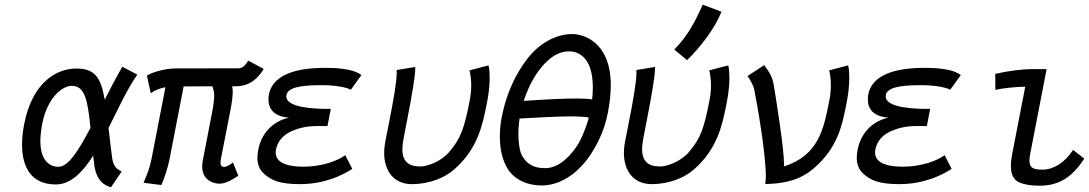

<svg xmlns="http://www.w3.org/2000/svg" viewBox="-20 -793 4702 829"><path d="M162.1 -257.3C184.6 -374 251 -422.4 289.1 -422.4C346.2 -422.4 358.4 -363.8 370.6 -241.2C320.8 -145.5 275.4 -73.2 233.9 -73.2H227.5C220.2 -73.2 154.3 -75.7 154.3 -183.6C154.3 -204.1 156.7 -228.5 162.1 -257.3ZM448.7 -240.7C490.2 -322.8 529.3 -409.2 572.8 -470.7L508.3 -504.9C481.9 -459.5 456.5 -411.1 432.1 -362.8C415.5 -459 389.6 -497.1 309.1 -497.1C223.6 -497.1 119.1 -436.5 84.5 -257.3C78.6 -227.1 75.2 -197.3 75.2 -168.9C75.2 -73.7 112.8 3.4 221.2 3.4C285.2 3.4 336.4 -48.8 382.3 -121.1C383.8 -110.4 384.8 -99.1 386.2 -87.9C389.2 -58.6 399.4 0 459 15.6L505.4 -52.7C475.6 -65.4 467.8 -85 463.9 -113.3C457.5 -160.6 453.1 -203.1 448.7 -240.7Z M1006.8 -498C903.3 -498 741.2 -497.6 741.2 -497.6C692.4 -497.6 641.6 -482.4 614.3 -466.8L630.9 -390.6C649.4 -403.8 670.9 -412.1 694.3 -416.5L634.3 -106.9C627.4 -71.3 614.7 -37.1 599.6 -3.9L676.8 5.9C689 -22 705.1 -69.3 711.9 -105L772.9 -419.9C814.5 -419.9 855.5 -420.4 897 -420.4C900.9 -407.7 904.8 -398.9 904.8 -379.4C904.8 -363.8 902.3 -340.8 895 -303.7L855.5 -99.6C853.5 -90.3 853 -82 853 -74.2C853 -18.6 895.5 0 928.7 0C956.5 0 988.3 -20.5 1008.8 -34.2L985.8 -91.8C975.1 -82.5 959 -72.3 946.8 -72.3C938.5 -72.3 932.1 -77.6 932.1 -91.8C932.1 -95.7 932.6 -100.6 933.6 -106L972.7 -305.7C981.4 -349.1 984.9 -376.5 984.9 -396C984.9 -405.8 983.9 -413.1 982.4 -420.4H997.6C1062 -420.4 1096.2 -459 1118.7 -495.1L1052.2 -531.2C1035.6 -506.8 1026.9 -498 1006.8 -498Z M1501 -64 1470.7 -123C1441.4 -100.6 1372.1 -73.2 1290 -73.2C1210 -73.2 1170.4 -95.7 1170.4 -133.8C1170.4 -137.7 1170.4 -141.6 1171.4 -146C1177.7 -178.7 1197.8 -213.4 1255.9 -233.4C1294.4 -247.1 1325.2 -249 1356 -249C1368.7 -249 1381.3 -248.5 1394 -248.5L1408.2 -322.8H1399.4H1397C1344.7 -322.8 1216.3 -326.7 1216.3 -376.5C1216.3 -378.4 1216.3 -380.4 1216.8 -382.3C1222.7 -413.1 1269 -425.3 1368.7 -425.3C1439.9 -425.3 1484.4 -412.6 1494.6 -405.3L1540.5 -468.8C1532.7 -474.6 1502.4 -500 1389.2 -500H1382.3C1231 -500 1154.8 -456.5 1141.1 -385.3C1139.6 -377.9 1139.2 -370.6 1139.2 -363.3C1139.2 -323.7 1162.1 -289.6 1228 -285.2C1150.4 -267.6 1107.4 -210.4 1095.2 -147C1093.3 -136.2 1091.3 -124.5 1091.3 -112.3C1091.3 -88.4 1097.7 -63.5 1118.7 -43.9C1149.9 -15.1 1186 2 1274.9 2C1383.8 2 1461.4 -38.1 1501 -64Z M1643.1 -178.7C1640.1 -163.1 1638.7 -147.5 1638.7 -132.8C1638.7 -56.6 1679.2 2 1758.3 2C1837.9 2 1902.3 -27.8 1939.5 -60.1C2041 -147.9 2063.5 -251 2081.5 -344.2C2082.5 -350.1 2084 -356.4 2085 -362.3C2085.4 -364.3 2085.4 -366.2 2085.9 -368.2C2089.8 -388.7 2094.2 -424.8 2094.2 -458.5C2094.2 -477.5 2092.8 -496.1 2089.4 -510.7L2007.3 -489.3C2011.7 -471.2 2014.6 -449.2 2014.6 -425.3C2014.6 -404.3 2012.7 -381.3 2008.3 -360.4C1985.8 -244.1 1970.7 -194.3 1916.5 -133.3C1881.3 -94.2 1823.7 -74.2 1795.4 -74.2C1743.7 -74.2 1717.3 -96.2 1717.3 -148.9C1717.3 -162.6 1719.2 -178.2 1722.7 -196.3C1728 -224.1 1733.4 -252.4 1738.8 -279.8C1757.3 -375.5 1772.9 -460.9 1772.9 -499V-503.9L1692.4 -490.7C1692.9 -487.3 1692.9 -483.4 1692.9 -478.5C1692.9 -439.5 1678.2 -356.9 1660.6 -268.1C1654.8 -238.8 1648.9 -208 1643.1 -178.7Z M2234.4 -120.6C2223.1 -140.6 2218.3 -177.7 2218.3 -214.8C2218.3 -238.3 2220.2 -261.2 2223.1 -281.2C2306.2 -285.6 2382.8 -290.5 2442.4 -290.5C2474.6 -290.5 2501.5 -289.1 2522.5 -285.6C2509.3 -236.3 2484.4 -177.2 2461.9 -149.9C2432.1 -109.4 2389.2 -66.9 2332.5 -66.9C2279.8 -66.9 2252 -88.9 2234.4 -120.6ZM2450.7 -646C2381.3 -646 2317.9 -607.4 2277.3 -563.5C2234.4 -517.1 2172.9 -423.3 2146.5 -288.1C2140.6 -258.8 2138.2 -230 2138.2 -203.1C2138.2 -148.9 2149.4 -100.1 2171.9 -64.5C2202.1 -15.6 2258.3 7.8 2317.9 7.8C2398.4 7.8 2470.7 -42.5 2521 -112.8C2553.2 -158.2 2588.4 -223.1 2604 -303.2L2605 -308.6C2613.3 -352.5 2617.2 -391.1 2617.2 -424.3C2617.2 -614.3 2496.6 -646 2450.7 -646ZM2536.6 -363.8C2522.5 -366.2 2500.5 -367.7 2467.3 -367.7C2420.4 -367.7 2349.6 -364.7 2241.2 -357.4C2264.6 -429.2 2298.8 -484.4 2332 -518.6C2367.7 -555.7 2400.4 -571.3 2438.5 -571.3C2473.6 -571.3 2511.7 -550.8 2529.3 -495.1C2536.6 -471.7 2539.6 -443.8 2539.6 -414.6C2539.6 -397.5 2538.6 -380.4 2536.6 -363.8Z M2891.1 -579.1 2946.8 -533.2C3003.9 -589.8 3064.9 -667 3095.2 -742.2L3014.2 -772.9C2980.5 -698.2 2948.7 -636.2 2891.1 -579.1ZM2678.2 -178.7C2675.3 -163.1 2673.8 -147.5 2673.8 -132.8C2673.8 -56.6 2714.4 2 2793.5 2C2873 2 2937.5 -27.8 2974.6 -60.1C3076.2 -147.9 3098.6 -251 3116.7 -344.2C3117.7 -350.1 3119.1 -356.4 3120.1 -362.3C3120.6 -364.3 3120.6 -366.2 3121.1 -368.2C3125 -388.7 3129.4 -424.8 3129.4 -458.5C3129.4 -477.5 3127.9 -496.1 3124.5 -510.7L3042.5 -489.3C3046.9 -471.2 3049.8 -449.2 3049.8 -425.3C3049.8 -404.3 3047.9 -381.3 3043.5 -360.4C3021 -244.1 3005.9 -194.3 2951.7 -133.3C2916.5 -94.2 2858.9 -74.2 2830.6 -74.2C2778.8 -74.2 2752.4 -96.2 2752.4 -148.9C2752.4 -162.6 2754.4 -178.2 2757.8 -196.3C2763.2 -224.1 2768.6 -252.4 2773.9 -279.8C2792.5 -375.5 2808.1 -460.9 2808.1 -499V-503.9L2727.5 -490.7C2728 -487.3 2728 -483.4 2728 -478.5C2728 -439.5 2713.4 -356.9 2695.8 -268.1C2689.9 -238.8 2684.1 -208 2678.2 -178.7Z M3279.8 -511.7 3207.5 -464.8C3217.8 -452.6 3233.9 -419.9 3235.8 -409.7C3249.5 -343.8 3286.6 -129.9 3286.6 -32.2C3286.6 -18.6 3285.6 -6.8 3284.2 1.5C3401.9 0 3458 -35.2 3495.1 -67.4C3593.8 -152.8 3615.2 -246.1 3632.8 -335.9C3634.8 -344.7 3635.7 -353.5 3637.7 -362.3C3638.2 -364.3 3638.2 -366.2 3638.7 -368.2C3642.6 -388.7 3647 -424.8 3647 -458.5C3647 -477.5 3645.5 -496.1 3642.1 -510.7L3560.1 -489.3C3564.5 -471.2 3567.4 -449.2 3567.4 -425.3C3567.4 -404.3 3565.4 -381.3 3561 -360.4L3560.5 -357.9C3536.6 -235.8 3514.6 -122.6 3364.7 -74.2C3364.7 -77.1 3365.2 -80.6 3365.2 -84.5C3365.2 -150.4 3331.5 -361.8 3321.8 -419.9C3316.4 -456.5 3306.6 -475.1 3279.8 -511.7Z M4088.9 -64 4058.6 -123C4029.3 -100.6 3960 -73.2 3877.9 -73.2C3797.9 -73.2 3758.3 -95.7 3758.3 -133.8C3758.3 -137.7 3758.3 -141.6 3759.3 -146C3765.6 -178.7 3785.6 -213.4 3843.8 -233.4C3882.3 -247.1 3913.1 -249 3943.8 -249C3956.5 -249 3969.2 -248.5 3981.9 -248.5L3996.1 -322.8H3987.3H3984.9C3932.6 -322.8 3804.2 -326.7 3804.2 -376.5C3804.2 -378.4 3804.2 -380.4 3804.7 -382.3C3810.5 -413.1 3856.9 -425.3 3956.5 -425.3C4027.8 -425.3 4072.3 -412.6 4082.5 -405.3L4128.4 -468.8C4120.6 -474.6 4090.3 -500 3977.1 -500H3970.2C3818.8 -500 3742.7 -456.5 3729 -385.3C3727.5 -377.9 3727.1 -370.6 3727.1 -363.3C3727.1 -323.7 3750 -289.6 3815.9 -285.2C3738.3 -267.6 3695.3 -210.4 3683.1 -147C3681.2 -136.2 3679.2 -124.5 3679.2 -112.3C3679.2 -88.4 3685.5 -63.5 3706.5 -43.9C3737.8 -15.1 3773.9 2 3862.8 2C3971.7 2 4049.3 -38.1 4088.9 -64Z M4440.4 -494.6C4389.6 -494.6 4334.5 -486.8 4277.3 -474.1L4277.8 -404.8C4326.2 -415.5 4382.8 -418.5 4406.7 -418.5L4349.6 -124.5C4347.7 -112.8 4344.7 -95.7 4344.7 -77.6C4344.7 -51.3 4350.6 -23.4 4372.6 -9.8C4391.6 2 4427.7 8.8 4469.2 8.8C4559.1 8.8 4613.3 -34.7 4661.6 -107.9L4613.3 -146C4578.1 -90.3 4527.3 -60.5 4481.9 -60.5C4445.3 -60.5 4424.8 -65.9 4424.8 -99.6C4424.8 -106.9 4425.8 -116.2 4427.7 -126.5C4427.7 -126.5 4473.1 -361.3 4499 -494.6Z"/></svg>

Font: Fantasque Sans Mono
Style: RegItalic
Weight: 400
Italic angle: -11°
Monospace: yes
Designer: Jany Belluz
Version: Version 1.6.3